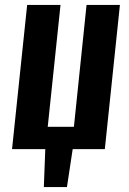

<svg xmlns="http://www.w3.org/2000/svg" viewBox="-20 -598 518 770"><path d="M155.8 152.3 161.6 0H28.3L88.9 -578.1H222.7L171.4 -89.4H276.4L327.1 -578.1H460.9L400.4 0H271.5L248.5 152.3Z"/></svg>

Font: Oswald
Style: Medium
Weight: 500
Designer: Vernon Adams
Foundry: Vernon Adams
Version: 3.0; ttfautohint (v0.94.23-7a4d-dirty) -l 8 -r 50 -G 150 -x 